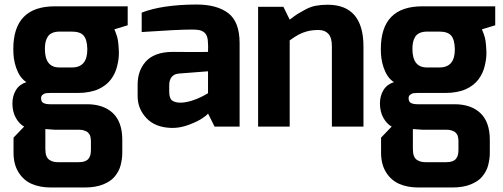

<svg xmlns="http://www.w3.org/2000/svg" viewBox="-20 -561 2229 851"><path d="M35 -102Q35 -136 50.5 -161.5Q66 -187 97 -197Q89 -202 82 -209Q75 -216 69.5 -224Q64 -232 59.5 -241.5Q55 -251 51.5 -261Q48 -271 45.5 -281.5Q43 -292 41.5 -302.5Q40 -313 39.5 -323.5Q39 -334 39 -344Q39 -533 223 -533H546V-449L487 -431Q487 -431 490 -423.5Q493 -416 493.5 -414.5Q494 -413 496.5 -406Q499 -399 500 -395Q501 -391 502.5 -383Q504 -375 504.5 -367.5Q505 -360 506 -349.5Q507 -339 507 -327Q507 -312 505 -297.5Q503 -283 499 -267Q495 -251 488.5 -237Q482 -223 472 -209.5Q462 -196 448 -185Q434 -174 416.5 -166Q399 -158 375.5 -153.5Q352 -149 325 -149H202Q191 -149 184 -148Q177 -147 169.5 -141.5Q162 -136 162 -126Q162 -110 172.5 -104.5Q183 -99 202 -99H365Q439 -99 480.5 -59.5Q522 -20 522 59V116Q522 131 520 144.5Q518 158 514.5 172Q511 186 504 198.5Q497 211 488 222Q479 233 466 241.5Q453 250 437 256.5Q421 263 400.5 266.5Q380 270 356 270H206Q157 270 120.5 254Q84 238 62 202.5Q40 167 40 116V49L87 0Q76 -6 67 -15.5Q58 -25 50.5 -38Q43 -51 39 -67.5Q35 -84 35 -102ZM181 99Q181 118 185.5 130Q190 142 199.5 148Q209 154 218.5 156Q228 158 244 158H326Q345 158 356.5 153.5Q368 149 373.5 141Q379 133 381 124Q383 115 383 102V63Q383 57 382 52Q381 47 380 42.5Q379 38 376.5 34.5Q374 31 371 27.5Q368 24 364 22Q360 20 355 18Q350 16 344 15Q338 14 331 14H223L181 11ZM179 -344Q179 -262 243 -262H299Q368 -262 367 -344Q366 -386 350.5 -403.5Q335 -421 298 -421H245Q224 -421 210.5 -414.5Q197 -408 190.5 -396.5Q184 -385 181.5 -373Q179 -361 179 -344Z M590 -135V-185Q590 -216 598.5 -241Q607 -266 625 -287Q643 -308 673.5 -319.5Q704 -331 746 -331Q785 -331 823.5 -330.5Q862 -330 902 -331Q903 -364 902 -365Q902 -386 897.5 -399Q893 -412 883 -419Q873 -426 861 -428Q849 -430 831 -430Q766 -430 608 -419V-505Q697 -540 850 -541Q942 -541 992 -502.5Q1042 -464 1042 -370V0H931L902 -58Q898 -51 876.5 -36.5Q855 -22 816 -7.5Q777 7 740 6Q668 4 629 -37.5Q590 -79 590 -135ZM730 -155Q730 -125 743 -115.5Q756 -106 780 -106Q792 -106 805 -108.5Q818 -111 829.5 -114.5Q841 -118 852 -122.5Q863 -127 872 -131.5Q881 -136 887.5 -139.5Q894 -143 898 -145.5Q902 -148 902 -148V-245L773 -235Q760 -234 751 -228.5Q742 -223 737.5 -215Q733 -207 731.5 -199Q730 -191 730 -181Z M1124 0V-531H1236L1264 -474Q1289 -493 1299.5 -499.5Q1310 -506 1333 -518.5Q1356 -531 1379.5 -535.5Q1403 -540 1432 -540Q1591 -540 1591 -354V0H1451V-356Q1451 -394 1435.5 -411Q1420 -428 1392 -428Q1364 -428 1342.5 -422.5Q1321 -417 1303.5 -407.5Q1286 -398 1264 -382V0Z M1664 -102Q1664 -136 1679.5 -161.5Q1695 -187 1726 -197Q1718 -202 1711 -209Q1704 -216 1698.5 -224Q1693 -232 1688.5 -241.5Q1684 -251 1680.5 -261Q1677 -271 1674.5 -281.5Q1672 -292 1670.5 -302.5Q1669 -313 1668.5 -323.5Q1668 -334 1668 -344Q1668 -533 1852 -533H2175V-449L2116 -431Q2116 -431 2119 -423.5Q2122 -416 2122.5 -414.5Q2123 -413 2125.5 -406Q2128 -399 2129 -395Q2130 -391 2131.5 -383Q2133 -375 2133.5 -367.5Q2134 -360 2135 -349.5Q2136 -339 2136 -327Q2136 -312 2134 -297.5Q2132 -283 2128 -267Q2124 -251 2117.5 -237Q2111 -223 2101 -209.5Q2091 -196 2077 -185Q2063 -174 2045.5 -166Q2028 -158 2004.5 -153.5Q1981 -149 1954 -149H1831Q1820 -149 1813 -148Q1806 -147 1798.5 -141.5Q1791 -136 1791 -126Q1791 -110 1801.5 -104.5Q1812 -99 1831 -99H1994Q2068 -99 2109.5 -59.5Q2151 -20 2151 59V116Q2151 131 2149 144.5Q2147 158 2143.5 172Q2140 186 2133 198.5Q2126 211 2117 222Q2108 233 2095 241.5Q2082 250 2066 256.5Q2050 263 2029.5 266.5Q2009 270 1985 270H1835Q1786 270 1749.5 254Q1713 238 1691 202.5Q1669 167 1669 116V49L1716 0Q1705 -6 1696 -15.5Q1687 -25 1679.5 -38Q1672 -51 1668 -67.5Q1664 -84 1664 -102ZM1810 99Q1810 118 1814.5 130Q1819 142 1828.5 148Q1838 154 1847.5 156Q1857 158 1873 158H1955Q1974 158 1985.5 153.5Q1997 149 2002.5 141Q2008 133 2010 124Q2012 115 2012 102V63Q2012 57 2011 52Q2010 47 2009 42.5Q2008 38 2005.5 34.5Q2003 31 2000 27.5Q1997 24 1993 22Q1989 20 1984 18Q1979 16 1973 15Q1967 14 1960 14H1852L1810 11ZM1808 -344Q1808 -262 1872 -262H1928Q1997 -262 1996 -344Q1995 -386 1979.5 -403.5Q1964 -421 1927 -421H1874Q1853 -421 1839.5 -414.5Q1826 -408 1819.5 -396.5Q1813 -385 1810.5 -373Q1808 -361 1808 -344Z"/></svg>

Font: Mina
Style: Bold
Weight: 700
Version: Version 1.000